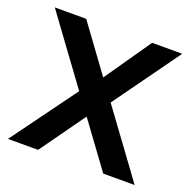

<svg xmlns="http://www.w3.org/2000/svg" viewBox="-99 -594 679 687"><g transform="rotate(20 240.0 -250.0)"><path d="M0.5 0 181.6 -247.6 -2.9 -499.5H116.7L245.6 -323.2L367.7 -499.5H482.4L301.3 -248L482.9 0H363.3L237.8 -171.4L115.2 0Z"/></g></svg>

Font: Pontano Sans
Style: Bold
Weight: 700
Designer: Vernon Adams
Foundry: Vernon Adams
Version: Version 2.001